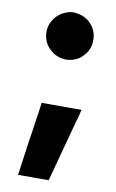

<svg xmlns="http://www.w3.org/2000/svg" viewBox="-80 -569 462 765"><g transform="rotate(10 151.5 -187.0)"><path d="M156.2 -525.4Q168.9 -524.4 180.7 -521.5Q192.4 -518.6 203.1 -512.7Q213.9 -506.8 221.7 -499Q229.5 -491.2 236.3 -481.4Q251 -459 251 -432.6Q252 -406.2 239.3 -382.8Q233.4 -373 225.6 -365.2Q217.8 -356.4 208 -349.6Q200.2 -344.7 191.4 -341.8Q183.6 -337.9 174.8 -336.9Q171.9 -335.9 168.9 -335.9Q166 -335 163.1 -335Q161.1 -335 158.2 -335Q156.2 -335 156.2 -335Q154.3 -335 151.4 -335Q149.4 -335 146.5 -335.9Q136.7 -336.9 127.9 -339.8Q118.2 -342.8 109.4 -347.7Q99.6 -353.5 91.8 -361.3Q83 -369.1 76.2 -378.9Q62.5 -401.4 61.5 -427.7Q60.5 -454.1 74.2 -476.6Q80.1 -487.3 87.9 -495.1Q95.7 -502.9 105.5 -509.8Q114.3 -515.6 127.9 -520.5Q141.6 -525.4 156.2 -525.4ZM250 -135.7Q247.1 -125 245.1 -115.2Q242.2 -105.5 239.3 -95.7Q233.4 -74.2 227.5 -52.7Q221.7 -30.3 215.8 -8.8Q210 12.7 204.1 34.2Q198.2 55.7 192.4 78.1Q187.5 95.7 182.6 114.3Q177.7 131.8 172.9 150.4Q170.9 150.4 168.9 150.4Q167 150.4 165 150.4Q153.3 150.4 141.6 150.4Q129.9 150.4 118.2 150.4Q109.4 150.4 101.6 150.4Q92.8 150.4 85 150.4Q76.2 150.4 67.4 150.4Q58.6 150.4 48.8 150.4Q48.8 150.4 48.8 149.4Q49.8 146.5 50.8 138.7Q54.7 107.4 59.6 75.2Q64.5 43.9 68.4 11.7Q72.3 -9.8 75.2 -31.2Q78.1 -52.7 81.1 -74.2Q84 -92.8 86.9 -111.3Q88.9 -129.9 91.8 -148.4Q93.8 -148.4 95.7 -148.4Q98.6 -148.4 100.6 -148.4Q116.2 -148.4 132.8 -148.4Q148.4 -148.4 164.1 -148.4Q174.8 -148.4 185.5 -148.4Q197.3 -148.4 208 -148.4Q218.8 -148.4 230.5 -148.4Q241.2 -148.4 252 -148.4Q252.9 -147.5 252.9 -146.5Q252 -142.6 250 -135.7Z"/></g></svg>

Font: LeFont
Style: Bold
Weight: 800
Designer: Leryon MEDIA
Version: Version 1.0